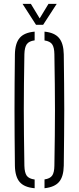

<svg xmlns="http://www.w3.org/2000/svg" viewBox="-20 -968 407 992"><path d="M159 4.5Q105.5 0 81.8 -27.5Q58 -55 57 -112Q56 -196 55.5 -266.5Q55 -337 55 -403Q55 -469 55.5 -538Q56 -607 57 -687Q58 -744.5 81.8 -772.2Q105.5 -800 159 -804.5V-759.5Q129.5 -755.5 118.2 -739.5Q107 -723.5 106 -688Q104.5 -603 103.8 -535.2Q103 -467.5 103 -404Q103 -340.5 103.8 -270.5Q104.5 -200.5 106 -111.5Q107 -75.5 118.2 -60Q129.5 -44.5 159 -40.5ZM210 4.5V-41Q238.5 -45 249.5 -60.8Q260.5 -76.5 261 -111.5Q262.5 -198 263.2 -267Q264 -336 264 -399.2Q264 -462.5 263.2 -531.8Q262.5 -601 261 -688Q260.5 -723 249.5 -739Q238.5 -755 210 -759V-804.5Q262 -799.5 285.2 -771.5Q308.5 -743.5 309.5 -687Q310.5 -607 311.2 -538Q312 -469 312 -403Q312 -337 311.2 -266.5Q310.5 -196 309.5 -112Q308.5 -55.5 285.2 -28.2Q262 -1 210 4.5ZM166 -840 96.5 -948H139.5L185 -873L230.5 -948H273L203 -840Z"/></svg>

Font: Big Shoulders Stencil Text ExtraLight
Style: Regular
Weight: 250
Version: Version 2.001